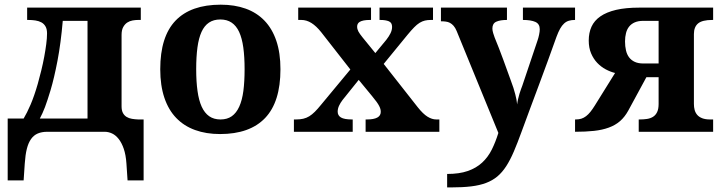

<svg xmlns="http://www.w3.org/2000/svg" viewBox="-20 -569 3116 829"><path d="M587.9 -536.1V-482.9H576.2Q565.4 -482.9 552.7 -480.7Q540 -478.5 529.5 -471.7Q519 -464.8 512 -452.1Q504.9 -439.5 504.9 -418V-109.9Q504.9 -92.3 510.7 -81.3Q516.6 -70.3 526.6 -64.2Q536.6 -58.1 549.8 -55.9Q563 -53.7 577.1 -53.2H600.1V210H530.8L525.9 137.2Q523.4 99.6 514.4 73.5Q505.4 47.4 492.4 31Q479.5 14.6 463.9 7.3Q448.2 0 432.1 0H184.1Q160.6 0 143.3 7.3Q126 14.6 114.3 31Q102.5 47.4 95.9 73.5Q89.4 99.6 86.9 137.2L82 210H13.2V-57.1H82Q96.2 -80.6 112.1 -117.4Q127.9 -154.3 143.1 -207Q150.9 -234.9 158.2 -264.6Q165.5 -294.4 170.9 -323.5Q176.3 -352.5 179.7 -378.7Q183.1 -404.8 183.1 -424.8Q183.1 -443.4 176.5 -454.8Q169.9 -466.3 158.7 -472.4Q147.5 -478.5 132.6 -480.7Q117.7 -482.9 101.1 -482.9H97.2V-536.1ZM357.9 -479H251Q242.7 -382.3 228.3 -307.1Q213.9 -231.9 198.2 -179.2Q191.4 -156.7 185.5 -138.9Q179.7 -121.1 174.3 -106.7Q168.9 -92.3 163.3 -80.3Q157.7 -68.4 151.9 -57.1H357.9Z M1190.9 -270Q1190.9 -128.9 1124.8 -59.6Q1058.6 9.8 930.2 9.8Q870.1 9.8 822.3 -7.6Q774.4 -24.9 741 -59.6Q707.5 -94.2 689.7 -147Q671.9 -199.7 671.9 -270Q671.9 -411.1 738 -480Q804.2 -548.8 933.1 -548.8Q993.2 -548.8 1040.8 -531.7Q1088.4 -514.6 1121.8 -480Q1155.3 -445.3 1173.1 -392.8Q1190.9 -340.3 1190.9 -270ZM827.1 -270Q827.1 -216.8 832.8 -176.3Q838.4 -135.7 850.8 -108.4Q863.3 -81.1 883.3 -67.1Q903.3 -53.2 932.1 -53.2Q960.9 -53.2 980.7 -67.1Q1000.5 -81.1 1012.9 -108.4Q1025.4 -135.7 1030.8 -176.3Q1036.1 -216.8 1036.1 -270Q1036.1 -323.7 1030.5 -364Q1024.9 -404.3 1012.5 -431.2Q1000 -458 980 -471.4Q960 -484.9 931.2 -484.9Q902.3 -484.9 882.3 -471.4Q862.3 -458 850.1 -431.2Q837.9 -404.3 832.5 -364Q827.1 -323.7 827.1 -270Z M1672.9 -453.1Q1672.9 -471.2 1658.9 -477.1Q1645 -482.9 1621.6 -482.9H1618.7V-536.1H1849.6V-482.9H1840.8Q1826.2 -482.9 1814.7 -480.2Q1803.2 -477.5 1791.7 -470.5Q1780.3 -463.4 1768.1 -450.9Q1755.9 -438.5 1739.7 -418.9L1636.7 -293L1783.7 -106Q1806.6 -77.1 1825.9 -65.2Q1845.2 -53.2 1863.8 -53.2H1877V0H1558.6V-53.2H1564Q1624 -53.2 1624 -85.9Q1624 -91.8 1622.6 -97.7Q1621.1 -103.5 1617.2 -111.3Q1613.3 -119.1 1605.7 -129.6Q1598.1 -140.1 1585.9 -154.8L1528.8 -224.1L1459 -137.2Q1449.7 -125 1443.8 -112.3Q1438 -99.6 1438 -86.9Q1438 -70.3 1452.1 -61.8Q1466.3 -53.2 1500 -53.2H1502.9V0H1249V-53.2H1257.8Q1275.9 -53.2 1289.6 -56.4Q1303.2 -59.6 1315.2 -66.9Q1327.1 -74.2 1339.4 -86.4Q1351.6 -98.6 1366.7 -117.2L1492.7 -269L1366.7 -430.2Q1345.7 -456.5 1324.7 -469.7Q1303.7 -482.9 1280.8 -482.9H1267.6V-536.1H1582V-482.9H1578.6Q1561.5 -482.9 1550.5 -480.7Q1539.6 -478.5 1533.2 -474.6Q1526.9 -470.7 1524.4 -465.3Q1522 -460 1522 -454.1Q1522 -443.4 1527.3 -433.3Q1532.7 -423.3 1544.9 -408.2L1600.6 -339.8L1647.9 -397Q1659.7 -412.1 1666.3 -425.8Q1672.9 -439.5 1672.9 -453.1Z M2462.9 -536.1V-482.9Q2447.8 -482.9 2436.3 -479.5Q2424.8 -476.1 2415.5 -467.5Q2406.2 -459 2398.4 -445.1Q2390.6 -431.2 2382.8 -410.2Q2365.2 -360.4 2346.2 -308.6Q2327.1 -256.8 2307.9 -204.8Q2288.6 -152.8 2269.3 -101.3Q2250 -49.8 2231.9 0Q2214.4 48.3 2198.7 85Q2183.1 121.6 2165.8 148.4Q2148.4 175.3 2127.4 192.9Q2106.4 210.4 2078.6 220.9Q2050.8 231.4 2013.9 235.8Q1977.1 240.2 1927.7 240.2H1910.6V182.1Q1962.9 182.1 1999.5 169.4Q2036.1 156.7 2061.5 133.3Q2086.9 109.9 2103.3 77.1Q2119.6 44.4 2131.8 4.9L1951.7 -435.1Q1945.8 -449.2 1938.5 -457.5Q1931.2 -465.8 1922.9 -470.2Q1914.6 -474.6 1904.8 -475.8Q1895 -477.1 1883.8 -477.1V-536.1H2168.9V-482.9Q2139.6 -482.9 2122.8 -475.3Q2106 -467.8 2106 -445.8Q2106 -437.5 2109.4 -426Q2112.8 -414.6 2115.7 -407.2Q2124.5 -386.2 2134 -361.6Q2143.6 -336.9 2152.6 -312.3Q2161.6 -287.6 2169.9 -264.6Q2178.2 -241.7 2184.6 -224.1Q2191.9 -205.1 2196.8 -189.7Q2201.7 -174.3 2204.8 -161.9Q2208 -149.4 2210 -138.9Q2211.9 -128.4 2212.9 -118.2Q2213.9 -128.4 2216.8 -140.9Q2219.7 -153.3 2223.1 -164.8Q2226.6 -176.3 2230 -185.3Q2233.4 -194.3 2234.9 -198.2L2300.8 -394Q2302.7 -398.9 2304.4 -405.5Q2306.2 -412.1 2307.6 -418.9Q2309.1 -425.8 2309.8 -432.1Q2310.5 -438.5 2310.5 -442.9Q2310.5 -465.8 2291.5 -474.4Q2272.5 -482.9 2237.8 -482.9V-536.1Z M2757.8 -479Q2735.8 -479 2720.7 -472.4Q2705.6 -465.8 2696.3 -454.1Q2687 -442.4 2682.9 -426Q2678.7 -409.7 2678.7 -390.1Q2678.7 -368.7 2682.9 -351.1Q2687 -333.5 2696.5 -321Q2706.1 -308.6 2720.9 -301.8Q2735.8 -294.9 2757.8 -294.9H2823.7V-479ZM2692.9 -91.8Q2677.7 -64 2657.2 -46.1Q2636.7 -28.3 2608.6 -18.1Q2580.6 -7.8 2544.7 -3.9Q2508.8 0 2462.9 0V-53.2H2465.8Q2479.5 -53.2 2490.2 -56.6Q2501 -60.1 2510.5 -67.4Q2520 -74.7 2529.1 -85.9Q2538.1 -97.2 2547.9 -112.8L2635.7 -253.9Q2615.7 -258.8 2595.5 -269.5Q2575.2 -280.3 2558.8 -297.4Q2542.5 -314.5 2532.2 -338.6Q2522 -362.8 2522 -394Q2522 -427.2 2533.9 -453.6Q2545.9 -480 2572.3 -498.3Q2598.6 -516.6 2640.1 -526.4Q2681.6 -536.1 2740.7 -536.1H3059.1V-482.9H3055.7Q3012.2 -482.9 2994.1 -467.8Q2976.1 -452.6 2976.1 -421.9V-120.1Q2976.1 -106.4 2979.2 -94.5Q2982.4 -82.5 2990.2 -73.2Q2998 -64 3011.7 -58.6Q3025.4 -53.2 3045.9 -53.2H3059.1V0H2737.8V-53.2H2741.7Q2758.3 -53.2 2773.2 -55.4Q2788.1 -57.6 2799.3 -64.5Q2810.5 -71.3 2817.1 -84.7Q2823.7 -98.1 2823.7 -120.1V-235.8H2771Z"/></svg>

Font: Droids
Style: b
Weight: 700
Foundry: Ascender Corporation
Version: Version 1.00 build 113